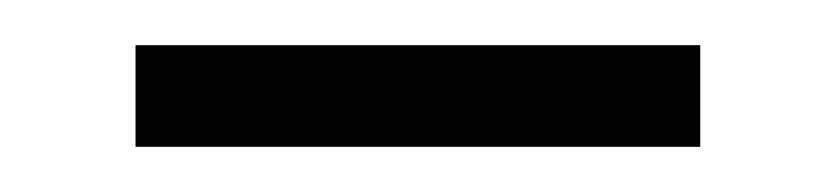

<svg xmlns="http://www.w3.org/2000/svg" viewBox="-20 -720 370 85"><path d="M290 -655H40V-700H290Z"/></svg>

Font: Kulim Park ExtraLight
Style: Regular
Weight: 275
Designer: Noponies / Dale Sattler
Foundry: Noponies
Version: Version 1.000; ttfautohint (v1.8.3)